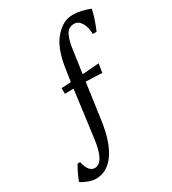

<svg xmlns="http://www.w3.org/2000/svg" viewBox="-307 -770 933 1044"><g transform="rotate(-30 159.5 -248.0)"><path d="M-16 170Q-39 170 -67 159Q-95 148 -106 138Q-91 96 -63 48H-47Q-32 116 7 116Q65 116 83 -21L122 -316L67 -315V-351L127 -354L137 -422Q146 -490 166.5 -542Q187 -594 228 -630Q268 -666 318 -666Q368 -666 425 -643Q416 -595 385 -521H361Q361 -563 344 -591.5Q327 -620 300 -620Q263 -620 247.5 -587.5Q232 -555 226 -512L204 -359Q230 -361 256.5 -363Q283 -365 309 -367L300 -312L198 -316L166 -87Q148 38 101 104Q54 170 -16 170Z"/></g></svg>

Font: Buenard
Style: Regular
Weight: 400
Version: Version 2.000